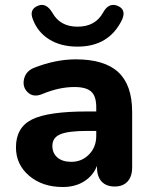

<svg xmlns="http://www.w3.org/2000/svg" viewBox="-20 -739 613 770"><path d="M291 -552Q224 -552 177.5 -581Q131 -610 112 -661Q95 -703 135 -717Q166 -728 190 -688Q221 -632 291 -632Q362 -632 393 -688Q415 -728 448 -717Q488 -703 470 -661Q418 -552 291 -552ZM232 11Q150 11 97 -34Q44 -79 44 -148Q44 -228 108.5 -260Q173 -292 330 -292H366V-309Q366 -353 346 -371.5Q326 -390 278 -390Q217 -390 150 -362Q114 -347 91.5 -368.5Q69 -390 76.5 -422.5Q84 -455 119 -468Q204 -501 284 -501Q399 -501 454.5 -449.5Q510 -398 510 -290V-68Q510 -31 491.5 -11Q473 9 440 9Q406 9 387.5 -11Q369 -31 369 -68V-74Q354 -35 318 -12Q282 11 232 11ZM266 -90Q308 -90 337 -119.5Q366 -149 366 -194V-214H331Q254 -214 222 -200.5Q190 -187 190 -154Q190 -125 210 -107.5Q230 -90 266 -90Z"/></svg>

Font: Nunito ExtraBold
Style: Regular
Weight: 800
Designer: Vernon Adams
Foundry: Vernon Adams
Version: Version 3.602